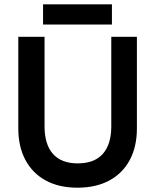

<svg xmlns="http://www.w3.org/2000/svg" viewBox="-20 -861 721 892"><path d="M340 11Q254 11 192.5 -22.5Q131 -56 98 -118Q65 -180 65 -264V-690H187V-274Q187 -190 226 -146Q265 -102 341 -102Q418 -102 457.5 -146Q497 -190 497 -274V-690H616V-264Q616 -180 583 -118Q550 -56 488 -22.5Q426 11 340 11ZM180 -747V-841H500V-747Z"/></svg>

Font: Radio Canada Big Medium
Style: Regular
Weight: 500
Designer: Étienne Aubert Bonn
Foundry: Coppers and Brasses
Version: Version 1.001